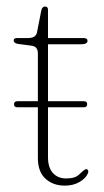

<svg xmlns="http://www.w3.org/2000/svg" viewBox="-20 -561 318 588"><path d="M23 -241.5Q23 -251 33 -251H96V-397.5Q96 -418.5 77 -421L35.5 -426.5Q22 -428.5 22 -437Q22 -444.5 32.5 -444.5H66.5Q90.5 -444.5 93.5 -463L106.5 -529Q109 -541 118 -541Q127 -541 127 -531V-444.5H235.5Q248 -444.5 248 -436Q248 -425.5 228.5 -425.5H127V-251H237Q247 -251 247 -242Q247 -232.5 237 -232.5H127V-79Q127 -48 142 -31.2Q157 -14.5 182.5 -14.5Q210.5 -14.5 222.2 -26.5Q234 -38.5 242.5 -43Q247 -43.5 249.2 -40Q251.5 -36.5 249.5 -31Q244 -16 224.5 -4.2Q205 7.5 178.5 7.5Q142.5 7.5 119.2 -13.8Q96 -35 96 -77V-232.5H33Q23 -232.5 23 -241.5Z"/></svg>

Font: Fraunces 72pt S050 Thin
Style: Regular
Weight: 100
Version: Version 1.000; ttfautohint (v1.8.3)